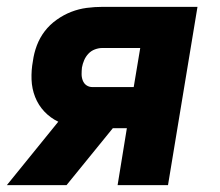

<svg xmlns="http://www.w3.org/2000/svg" viewBox="-23 -540 643 560"><path d="M-3 0 147 -185Q124 -196 106.5 -214.5Q89 -233 79.5 -257Q70 -281 69 -308Q68 -335 73 -362Q76 -385 84.5 -407.5Q93 -430 107.5 -449Q122 -468 142.5 -482.5Q163 -497 185 -505.5Q207 -514 230 -517Q253 -520 276 -520H553L467 0H320L347 -166H306L171 0ZM247 -286H367L386 -400H275Q265 -400 254 -396Q243 -392 235 -383.5Q227 -375 222.5 -364.5Q218 -354 216 -343Q215 -333 215 -323.5Q215 -314 218.5 -305Q222 -296 229.5 -291Q237 -286 247 -286Z"/></svg>

Font: Iosevka Aile Heavy
Style: Italic
Weight: 900
Italic angle: -9°
Designer: Belleve Invis
Foundry: Belleve Invis
Version: Version 31.1.0; ttfautohint (v1.8.4)